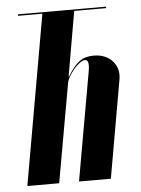

<svg xmlns="http://www.w3.org/2000/svg" viewBox="-51 -740 574 781"><g transform="rotate(-5 236.0 -349.5)"><path d="M411 -693H281L235 -429H237Q262 -471 285.5 -488Q309 -505 343 -505Q392 -505 420 -474.5Q448 -444 440 -399L370 0H240L319 -447Q326 -490 307 -490Q298 -490 285.5 -481Q273 -472 261.5 -458.5Q250 -445 241 -429.5Q232 -414 230 -400L159 0H29L151 -693H51L52 -699H412Z"/></g></svg>

Font: Moniqa Black Ita Display
Style: Italic
Weight: 900
Italic angle: -10°
Designer: Rajesh Rajput
Foundry: Rajesh Rajput
Version: Version 1.000